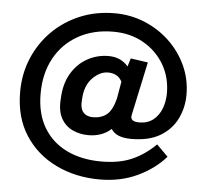

<svg xmlns="http://www.w3.org/2000/svg" viewBox="-52 -771 903 841"><g transform="rotate(5 399.5 -350.5)"><path d="M416 15Q310 15 223.5 -27Q137 -69 86.5 -147.5Q36 -226 36 -337Q36 -416 64.5 -484.5Q93 -553 144.5 -605Q196 -657 266 -686.5Q336 -716 420 -716Q489 -716 551 -690.5Q613 -665 660.5 -620Q708 -575 735.5 -515.5Q763 -456 763 -387Q763 -332 739.5 -283Q716 -234 666.5 -204Q617 -174 538 -174Q472 -174 450 -210Q410 -174 350 -174Q312 -174 280 -189Q248 -204 230 -236.5Q212 -269 216 -321Q218 -386 244.5 -432Q271 -478 314.5 -502.5Q358 -527 409 -527Q462 -527 495 -489L506 -525L582 -514L532 -280Q524 -249 567 -249Q604 -249 628.5 -268.5Q653 -288 665 -319.5Q677 -351 677 -387Q677 -457 644 -513Q611 -569 553 -602Q495 -635 420 -635Q332 -635 265.5 -597.5Q199 -560 162.5 -493Q126 -426 126 -337Q126 -249 162.5 -188Q199 -127 264.5 -95.5Q330 -64 416 -64Q496 -64 552 -89Q608 -114 654 -160L704 -110Q656 -55 582 -20Q508 15 416 15ZM363 -254Q400 -254 424 -273.5Q448 -293 461 -345L474 -420Q463 -440 447 -447.5Q431 -455 413 -455Q377 -455 344.5 -422Q312 -389 309 -329Q305 -289 320 -271.5Q335 -254 363 -254Z"/></g></svg>

Font: Zen Kaku Gothic New
Style: Bold
Weight: 700
Designer: Yoshimichi Ohira
Foundry: Positype
Version: Version 1.002